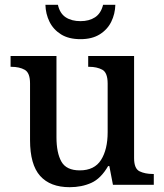

<svg xmlns="http://www.w3.org/2000/svg" viewBox="-20 -769 684 799"><path d="M270 10Q189 10 147 -37Q105 -84 105 -186V-422Q105 -466 83 -478.5Q61 -491 27 -491H24V-536H215V-198Q215 -133 235.5 -96.5Q256 -60 312 -60Q373 -60 400.5 -103.5Q428 -147 428 -219V-421Q428 -467 405.5 -479Q383 -491 351 -491H347V-536H538V-111Q538 -67 561 -56Q584 -45 616 -45H620V0H450L435 -78H430Q400 -26 360 -8Q320 10 270 10ZM315 -606Q266 -606 234 -626Q202 -646 186 -678.5Q170 -711 169 -749H221Q229 -713 253.5 -697Q278 -681 315 -681Q351 -681 375.5 -697Q400 -713 409 -749H460Q459 -711 443 -678.5Q427 -646 395 -626Q363 -606 315 -606Z"/></svg>

Font: Noto Serif Lao Medium
Style: Regular
Weight: 500
Designer: Monotype Design Team
Foundry: Monotype Imaging Inc.
Version: Version 2.003; ttfautohint (v1.8.4.7-5d5b)